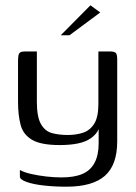

<svg xmlns="http://www.w3.org/2000/svg" viewBox="-20 -593 511 724"><path d="M230 111Q185 111 145 106.5Q105 102 80 93Q55 84 55 73V48Q71 57 97.5 63Q124 69 154 72.5Q184 76 212 76Q260 76 290.5 63Q321 50 336.5 21Q352 -8 352 -52V-106Q343 -86 323 -72Q303 -58 273.5 -52Q244 -46 205 -46Q134 -46 100.5 -66Q67 -86 57.5 -123Q48 -160 48 -209V-360Q48 -375 49.5 -383.5Q51 -392 56.5 -395.5Q62 -399 75 -399H119Q119 -373 119 -349.5Q119 -326 119 -303.5Q119 -281 119 -258Q119 -235 119 -209Q119 -152 134.5 -125Q150 -98 176.5 -91Q203 -84 235 -84Q267 -84 293 -92.5Q319 -101 335 -126Q351 -151 351 -201V-399H394Q409 -399 415.5 -394.5Q422 -390 422 -369V-60Q422 29 375.5 70Q329 111 230 111ZM209 -460 321 -573 358 -546 242 -460Z"/></svg>

Font: Genos
Style: Regular
Weight: 400
Designer: Robert E. Leuschke
Foundry: Robert E. Leuschke
Version: Version 1.010